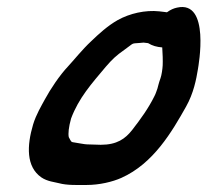

<svg xmlns="http://www.w3.org/2000/svg" viewBox="-20 -490 591 547"><path d="M448.7 -455.9 433.7 -457.7C394 -461.9 349.7 -451.9 315.4 -432.8C286.9 -416.8 260.3 -392.4 239.2 -372C215.3 -349.8 189.6 -317.8 173.6 -300.6C149.9 -275.6 123.4 -235.7 107.9 -207C98.6 -189.7 82.8 -163.7 74.2 -135C56.4 -74.9 54.2 -15 97.7 15.3C114.9 27.2 137 28.9 147.8 31.9C171.4 38.4 202.2 37 226.6 37C263.4 37 300.6 28 325.7 16.8C417.6 -24.2 470.3 -115.7 510 -186.1C531.6 -224.4 539.2 -264.1 543.9 -293.1C545.2 -301.9 580 -490 484.4 -468.3C474.2 -466 467.1 -463 455.6 -455C455.2 -455.1 454.8 -455.3 448.7 -455.9ZM233.9 -78.5C223.7 -78.5 217.4 -79.9 211 -80.9L187.2 -84.9C183.2 -85.9 183 -85.5 175.9 -99.4C173.9 -109.3 175.5 -127.5 182.5 -152.4C204.6 -211.3 240.6 -251.2 281.2 -299.6C300.1 -321.4 310.3 -331.2 335.3 -348.8C363 -368.4 352.5 -365.7 377.4 -367.6C393.8 -368.9 383.8 -369.2 401.9 -367.1C414.1 -359.6 426.4 -356.2 442.2 -354.9C443.4 -338.9 444.1 -316.3 443.5 -304.2C443 -293.9 440.6 -276.4 437.2 -267C432.7 -255.2 428.8 -238.4 428.6 -238C426 -231 423.9 -223.5 420.1 -216.3C402.7 -181.2 381.7 -152.2 356.4 -119.5C336.8 -94.7 313.4 -77.5 267 -77.5C255.2 -77.5 245.8 -78.5 233.9 -78.5Z"/></svg>

Font: Take Off
Style: Hosehead
Weight: 400
Foundry: Cannot Into Space Fonts
Version: Version 0.89